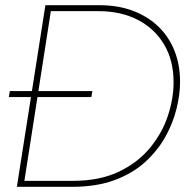

<svg xmlns="http://www.w3.org/2000/svg" viewBox="-20 -720 754 740"><path d="M118 -346 122 -369H336L332 -346ZM14 -346 18 -369H109L105 -346ZM45 0 155 -700H362Q436 -700 493.5 -678Q551 -656 591.5 -616.5Q632 -577 653 -523Q674 -469 674 -405Q674 -357 660.5 -301.5Q647 -246 617.5 -193Q588 -140 540 -96Q492 -52 422 -26Q352 0 258 0ZM74 -23H261Q364 -23 437.5 -58Q511 -93 558 -150Q605 -207 627 -273.5Q649 -340 649 -403Q649 -487 612.5 -548.5Q576 -610 511 -643.5Q446 -677 360 -677H176Z"/></svg>

Font: MuseoModerno Thin Thin
Style: Italic
Weight: 250
Italic angle: -9°
Version: Version 1.003